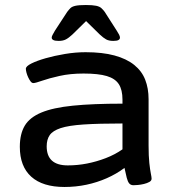

<svg xmlns="http://www.w3.org/2000/svg" viewBox="-20 -738 705 765"><path d="M237 7Q150 7 104.5 -34Q59 -75 59 -153Q59 -204 78.5 -237Q98 -270 144.5 -289.5Q191 -309 270.5 -317Q350 -325 468 -325V-341Q468 -380 453.5 -402.5Q439 -425 405.5 -435Q372 -445 313 -445Q260 -445 217.5 -435.5Q175 -426 148 -416.5Q121 -407 113 -407Q107 -407 102 -413.5Q97 -420 92.5 -429.5Q88 -439 85.5 -448.5Q83 -458 83 -464Q83 -474 105 -485Q127 -496 162 -506Q197 -516 239 -523Q281 -530 321 -530Q388 -530 436 -517Q484 -504 514.5 -479.5Q545 -455 558.5 -420.5Q572 -386 572 -343V-158Q572 -116 575 -88.5Q578 -61 581 -46.5Q584 -32 584 -26Q584 -18 575 -13Q566 -8 553.5 -5Q541 -2 529.5 -1Q518 0 512 0Q501 0 495 -7Q489 -14 485 -29.5Q481 -45 476 -69Q444 -45 405.5 -28Q367 -11 324.5 -2Q282 7 237 7ZM250 -79Q289 -79 327 -86.5Q365 -94 401.5 -108Q438 -122 468 -143V-246Q373 -246 313 -242Q253 -238 221.5 -227.5Q190 -217 178 -199.5Q166 -182 166 -155Q166 -117 187 -98Q208 -79 250 -79ZM214 -575Q199 -575 192.5 -578.5Q186 -582 186 -588Q186 -593 190 -600Q194 -607 199 -616L248 -691Q254 -699 260.5 -705.5Q267 -712 281 -715Q295 -718 322 -718Q349 -718 363 -715Q377 -712 384 -705.5Q391 -699 397 -691L445 -616Q451 -607 454.5 -600Q458 -593 458 -588Q458 -582 452 -578.5Q446 -575 431 -575Q414 -575 403 -581Q392 -587 377 -601L323 -654L269 -601Q254 -587 242.5 -581Q231 -575 214 -575Z"/></svg>

Font: Asap Expanded Medium
Style: Regular
Weight: 500
Width: 7
Designer: Pablo Cosgaya
Foundry: Omnibus-Type
Version: Version 3.001